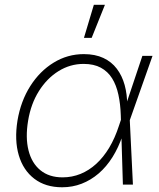

<svg xmlns="http://www.w3.org/2000/svg" viewBox="-20 -773 664 804"><path d="M240.2 11.2Q170.4 11.2 123.8 -24.4Q77.1 -60.1 58.6 -123Q40 -186 53.2 -268.1Q66.9 -349.6 106.7 -412.4Q146.5 -475.1 204.6 -510.7Q262.7 -546.4 331.1 -546.4Q378.4 -546.4 412.8 -530.3Q447.3 -514.2 469.2 -485.1Q491.2 -456.1 502 -417Q512.7 -377.9 512.7 -332H526.9L523.4 -271.5L536.6 0H494.6L485.8 -290Q484.4 -336.9 475.8 -376.5Q467.3 -416 449.5 -444.8Q431.6 -473.6 402.3 -489.5Q373 -505.4 330.1 -505.4Q273.9 -505.4 225.3 -475.3Q176.8 -445.3 143.1 -391.8Q109.4 -338.4 97.7 -267.6Q85.9 -196.8 99.4 -143.3Q112.8 -89.8 149.2 -60.1Q185.5 -30.3 242.2 -30.3Q281.7 -30.3 317.1 -44.7Q352.5 -59.1 382.8 -86.7Q413.1 -114.3 437.3 -154.5Q461.4 -194.8 478 -246.1L576.2 -539.1H618.7L522.9 -268.1L506.8 -207H493.7Q476.6 -155.8 451.2 -115.2Q425.8 -74.7 393.1 -46.6Q360.4 -18.6 322 -3.7Q283.7 11.2 240.2 11.2ZM331.5 -614.3 373 -752.9H419.4L363.8 -614.3Z"/></svg>

Font: Inter 18pt ExtraLight
Style: Italic
Weight: 250
Italic angle: -9.3988°
Designer: Rasmus Andersson
Foundry: rsms
Version: Version 4.001;git-66647c0bb